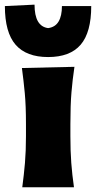

<svg xmlns="http://www.w3.org/2000/svg" viewBox="-56 -786 402 806"><path d="M37.5 0Q44.5 -52.5 48.8 -102.2Q53 -152 53 -214.5V-264.5Q53 -343 48 -395.5Q43 -448 36 -500.5L256.5 -505.5Q248.5 -452 244 -398.5Q239.5 -345 239.5 -264.5V-214.5Q239.5 -152 243.2 -102.2Q247 -52.5 254.5 0ZM146 -546.5Q54.5 -546.5 9.5 -598.2Q-35.5 -650 -35.5 -760.5L89 -766.5Q89 -675.5 146 -668Q176 -672 190 -695.8Q204 -719.5 204 -760.5H327Q327 -650 282.5 -598.2Q238 -546.5 146 -546.5Z"/></svg>

Font: Commissioner Flair ExtraBold
Style: Regular
Weight: 800
Designer: Kostas Bartsokas
Foundry: Kostas Bartsokas
Version: Version 1.000; ttfautohint (v1.8.3)